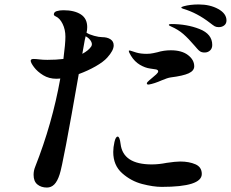

<svg xmlns="http://www.w3.org/2000/svg" viewBox="-20 -831 1040 863"><path d="M998 -739Q998 -725 988 -717Q978 -709 963 -709Q952 -709 945 -713Q938 -717 924 -728Q866 -773 805 -791Q795 -794 795 -797Q795 -800 806 -803Q835 -811 873 -811Q924 -811 961 -790.5Q998 -770 998 -739ZM491 -627Q491 -604 462 -572Q445 -553 410 -533Q375 -513 334 -498Q263 -90 248 -47Q238 -16 224 -2Q210 12 191 12Q165 12 148 -2Q131 -16 131 -45Q131 -64 138 -81Q215 -276 251 -478Q245 -477 234 -477Q200 -477 174 -493Q148 -509 133 -529Q118 -549 118 -558Q118 -566 131 -566Q141 -566 157 -564Q173 -562 193 -562Q232 -562 265 -566Q274 -635 274 -666Q274 -698 261.5 -723.5Q249 -749 231 -757Q222 -761 222 -766Q222 -777 235 -781Q248 -785 265 -785Q314 -785 343 -766.5Q372 -748 372 -709Q372 -696 369 -684Q381 -676 403 -670Q425 -664 439 -664Q462 -664 476.5 -654.5Q491 -645 491 -627ZM934 -629Q934 -613 924 -604Q914 -595 900 -595Q887 -595 879.5 -600Q872 -605 865.5 -613Q859 -621 856 -624Q827 -658 804 -678Q781 -698 749 -712Q739 -716 739 -719Q739 -723 749 -723Q820 -723 877 -700.5Q934 -678 934 -629ZM393 -632Q393 -641 385.5 -651Q378 -661 365 -668L361 -651L350 -589Q378 -604 390 -622Q393 -627 393 -632ZM569 -580Q559 -596 559 -602Q559 -604 562 -604Q565 -604 573.5 -601Q582 -598 592 -595Q612 -589 639 -589Q655 -589 668.5 -592Q682 -595 687 -596Q716 -605 748 -605Q797 -605 825 -583.5Q853 -562 853 -533Q853 -513 828 -501.5Q803 -490 747 -483Q733 -481 707 -470Q673 -455 649 -451H647Q640 -451 640 -456Q640 -461 651 -470Q662 -479 664 -481Q674 -489 682.5 -497Q691 -505 691 -510Q691 -517 681 -519Q677 -520 654.5 -523Q632 -526 608.5 -540Q585 -554 569 -580ZM887 -49Q887 9 707 9Q669 9 619 -4Q569 -17 529 -52.5Q489 -88 489 -148Q489 -169 494.5 -193Q500 -217 509 -217Q518 -217 522 -184Q533 -92 662 -92Q694 -92 729 -99Q769 -105 790 -105Q830 -105 858.5 -92.5Q887 -80 887 -49Z"/></svg>

Font: Shippori Antique
Style: Regular
Weight: 400
Designer: FONTDASU
Foundry: FONTDASU / Google Inc. / but / Adobe
Version: Version 2.001